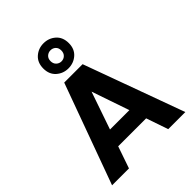

<svg xmlns="http://www.w3.org/2000/svg" viewBox="-268 -1121 1262 1262"><g transform="rotate(-45 363.0 -489.5)"><path d="M23 0 278 -700H449L704 0H545L363 -531L180 0ZM134 -153 173 -269H541L579 -153ZM364 -746Q316 -746 281 -777Q246 -808 246 -862Q246 -917 281 -948Q316 -979 364 -979Q413 -979 448 -948Q483 -917 483 -862Q483 -808 448 -777Q413 -746 364 -746ZM364 -811Q385 -811 399.5 -825Q414 -839 414 -863Q414 -887 399.5 -900.5Q385 -914 364 -914Q344 -914 329 -900.5Q314 -887 314 -863Q314 -839 329 -825Q344 -811 364 -811Z"/></g></svg>

Font: DM Sans 9pt Black
Style: Regular
Weight: 900
Version: Version 4.004;gftools[0.9.30]